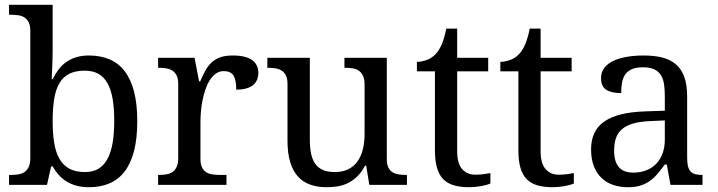

<svg xmlns="http://www.w3.org/2000/svg" viewBox="-20 -780 3027 810"><path d="M559.1 -269Q559.1 -196.8 545.7 -144Q532.2 -91.3 506.3 -57.1Q480.5 -22.9 442.4 -6.6Q404.3 9.8 355 9.8Q326.2 9.8 302.7 3.4Q279.3 -2.9 260.5 -14.6Q241.7 -26.4 227.3 -42.5Q212.9 -58.6 202.1 -78.1H195.8L178.2 0H18.1V-42H25.9Q43 -42 57.9 -44.4Q72.8 -46.9 83.7 -54.4Q94.7 -62 101.3 -76.2Q107.9 -90.3 107.9 -113.8V-649.9Q107.9 -671.9 101.3 -685.3Q94.7 -698.7 83.5 -706.1Q72.3 -713.4 57.4 -715.6Q42.5 -717.8 25.9 -717.8H18.1V-759.8H202.1V-576.2Q202.1 -559.1 201.7 -536.9Q201.2 -514.6 200.2 -494.1Q199.2 -470.7 198.2 -445.8H202.1Q213.4 -468.8 227.5 -487.3Q241.7 -505.9 260.3 -518.8Q278.8 -531.7 302.2 -538.8Q325.7 -545.9 355 -545.9Q404.3 -545.9 442.4 -529.5Q480.5 -513.2 506.3 -479.2Q532.2 -445.3 545.7 -393.1Q559.1 -340.8 559.1 -269ZM337.9 -481.9Q298.8 -481.9 272.7 -469Q246.6 -456.1 231 -429.7Q215.3 -403.3 208.7 -363.3Q202.1 -323.2 202.1 -269Q202.1 -216.8 208.7 -176.8Q215.3 -136.7 231.2 -109.4Q247.1 -82 273.2 -68.1Q299.3 -54.2 338.9 -54.2Q372.1 -54.2 395.3 -68.1Q418.5 -82 433.3 -109.4Q448.2 -136.7 455.1 -177Q461.9 -217.3 461.9 -270Q461.9 -323.2 455.1 -363Q448.2 -402.8 433.3 -429.2Q418.5 -455.6 394.8 -468.8Q371.1 -481.9 337.9 -481.9Z M935.5 0H647V-42H649.9Q667 -42 681.9 -44.4Q696.8 -46.9 707.8 -54.4Q718.8 -62 725.3 -76.2Q731.9 -90.3 731.9 -113.8V-425.8Q731.9 -447.8 725.3 -461.2Q718.8 -474.6 707.5 -481.9Q696.3 -489.3 681.4 -491.7Q666.5 -494.1 649.9 -494.1H647V-536.1H800.8L819.8 -437H824.7Q834.5 -459.5 844.7 -479.2Q855 -499 869.9 -513.9Q884.8 -528.8 906.7 -537.4Q928.7 -545.9 961.9 -545.9Q1016.6 -545.9 1043.2 -526.9Q1069.8 -507.8 1069.8 -473.1Q1069.8 -457.5 1064.7 -444.3Q1059.6 -431.2 1048.3 -421.6Q1037.1 -412.1 1019.5 -407Q1002 -401.9 976.6 -401.9Q976.6 -443.4 964.8 -461.7Q953.1 -480 923.8 -480Q905.3 -480 890.6 -469.5Q876 -459 865 -441.7Q854 -424.3 846.4 -401.9Q838.9 -379.4 834.2 -355.7Q829.6 -332 827.6 -308.6Q825.7 -285.2 825.7 -266.1V-108.9Q825.7 -86.9 832.3 -73.5Q838.9 -60.1 850.1 -53.2Q861.3 -46.4 876.2 -44.2Q891.1 -42 907.7 -42H935.5Z M1611.8 -108.9Q1611.8 -86.9 1618.4 -73.5Q1625 -60.1 1636.2 -53.2Q1647.5 -46.4 1662.4 -44.2Q1677.2 -42 1693.8 -42H1696.8V0H1538.1L1524.9 -81.1H1520Q1504.9 -52.7 1486.6 -35.2Q1468.3 -17.6 1447.8 -7.6Q1427.2 2.4 1404.8 6.1Q1382.3 9.8 1357.9 9.8Q1318.4 9.8 1287.6 -1.5Q1256.8 -12.7 1235.8 -36.6Q1214.8 -60.5 1203.9 -97.7Q1192.9 -134.8 1192.9 -186V-425.8Q1192.9 -447.8 1186.3 -461.2Q1179.7 -474.6 1168.5 -481.9Q1157.2 -489.3 1142.3 -491.7Q1127.4 -494.1 1110.8 -494.1H1107.9V-536.1H1287.1V-190.9Q1287.1 -158.2 1292.2 -132.8Q1297.4 -107.4 1309.3 -89.8Q1321.3 -72.3 1341.6 -63.2Q1361.8 -54.2 1392.1 -54.2Q1425.3 -54.2 1449 -65.9Q1472.7 -77.6 1488 -98.9Q1503.4 -120.1 1510.7 -149.9Q1518.1 -179.7 1518.1 -215.8V-421.9Q1518.1 -445.3 1511.5 -459.7Q1504.9 -474.1 1493.9 -481.7Q1482.9 -489.3 1468 -491.7Q1453.1 -494.1 1436 -494.1H1433.1V-536.1H1611.8Z M1984.9 -43Q2002.9 -43 2018.1 -44.9Q2033.2 -46.9 2048.8 -49.8V-5.9Q2042.5 -2.9 2032.2 0Q2022 2.9 2010 5.1Q1998 7.3 1984.9 8.5Q1971.7 9.8 1960 9.8Q1921.9 9.8 1894.5 1.7Q1867.2 -6.3 1849.6 -24.4Q1832 -42.5 1823.5 -72.3Q1814.9 -102.1 1814.9 -145V-479H1738.8V-519Q1756.8 -519 1778.6 -526.4Q1800.3 -533.7 1816.9 -550.8Q1834 -569.3 1844.5 -595Q1855 -620.6 1862.8 -659.2H1908.7V-536.1H2039.6V-479H1908.7V-142.1Q1908.7 -90.8 1929.4 -66.9Q1950.2 -43 1984.9 -43Z M2336.9 -43Q2355 -43 2370.1 -44.9Q2385.3 -46.9 2400.9 -49.8V-5.9Q2394.5 -2.9 2384.3 0Q2374 2.9 2362.1 5.1Q2350.1 7.3 2336.9 8.5Q2323.7 9.8 2312 9.8Q2273.9 9.8 2246.6 1.7Q2219.2 -6.3 2201.7 -24.4Q2184.1 -42.5 2175.5 -72.3Q2167 -102.1 2167 -145V-479H2090.8V-519Q2108.9 -519 2130.6 -526.4Q2152.3 -533.7 2168.9 -550.8Q2186 -569.3 2196.5 -595Q2207 -620.6 2214.8 -659.2H2260.7V-536.1H2391.6V-479H2260.7V-142.1Q2260.7 -90.8 2281.5 -66.9Q2302.2 -43 2336.9 -43Z M2570.8 -145Q2570.8 -98.1 2590.6 -75Q2610.4 -51.8 2651.9 -51.8Q2682.1 -51.8 2706.8 -61.5Q2731.4 -71.3 2748.8 -89.4Q2766.1 -107.4 2775.4 -133.3Q2784.7 -159.2 2784.7 -190.9V-272L2720.7 -269Q2678.2 -267.1 2649.7 -258.5Q2621.1 -250 2603.5 -234.6Q2585.9 -219.2 2578.4 -196.8Q2570.8 -174.3 2570.8 -145ZM2691.9 -496.1Q2663.1 -496.1 2645.3 -488Q2627.4 -480 2617.4 -465.3Q2607.4 -450.7 2604 -430.7Q2600.6 -410.6 2600.6 -387.2Q2559.1 -387.2 2537.4 -401.4Q2515.6 -415.5 2515.6 -450.2Q2515.6 -476.1 2529.8 -494.1Q2543.9 -512.2 2568.6 -523.7Q2593.3 -535.2 2626 -540.5Q2658.7 -545.9 2695.8 -545.9Q2741.7 -545.9 2775.9 -536.9Q2810.1 -527.8 2833 -507.3Q2856 -486.8 2867.4 -453.9Q2878.9 -420.9 2878.9 -373V-113.8Q2878.9 -92.8 2882.3 -79.1Q2885.7 -65.4 2893.1 -57.1Q2900.4 -48.8 2912.4 -45.4Q2924.3 -42 2940.9 -42H2943.8V0H2808.6L2793 -85.9H2784.7Q2769 -64.9 2754.4 -47.4Q2739.7 -29.8 2722.2 -17.1Q2704.6 -4.4 2682.4 2.7Q2660.2 9.8 2628.9 9.8Q2595.7 9.8 2567.1 0.2Q2538.6 -9.3 2517.8 -29.1Q2497.1 -48.8 2485.4 -78.9Q2473.6 -108.9 2473.6 -149.9Q2473.6 -229.5 2530.3 -268.1Q2586.9 -306.6 2701.7 -310.1L2784.7 -313V-373Q2784.7 -399.9 2781.7 -422.6Q2778.8 -445.3 2769 -461.7Q2759.3 -478 2741 -487.1Q2722.7 -496.1 2691.9 -496.1Z"/></svg>

Font: Droid-TTFautohint Serif
Style: Regular
Weight: 400
Foundry: Ascender Corporation
Version: Version 1.00; ttfautohint (v1.00rc1.4-1a1c-dirty) -l 8 -r 50